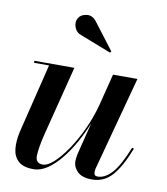

<svg xmlns="http://www.w3.org/2000/svg" viewBox="-80 -767 735 844"><g transform="rotate(10 287.0 -344.5)"><path d="M232.5 -606Q208.5 -613.5 200.2 -636.8Q192 -660 203.5 -678.5Q213.5 -695 239 -698.5Q264.5 -702 283.5 -677L373.5 -559L368.5 -553ZM226 -460 147 -148.5Q132.5 -89.5 130.8 -53.2Q129 -17 163 -17Q183.5 -17 211 -41.8Q238.5 -66.5 267.5 -109Q296.5 -151.5 321.8 -205.5Q347 -259.5 362.5 -317.5L398.5 -460H507.5L395 -41Q393 -33 393 -23.5Q393 -7 409 -7Q441.5 -7 472 -39.8Q502.5 -72.5 537 -158L545.5 -155.5Q512 -70 476 -30Q440 10 387 10Q343 10 322.2 -10.2Q301.5 -30.5 301.5 -57Q301.5 -71.5 306 -91.5L341.5 -233Q323.5 -188.5 299.5 -145.2Q275.5 -102 247.2 -67Q219 -32 188.2 -11Q157.5 10 126 10Q80 10 58 -10.2Q36 -30.5 32.5 -64.5Q29 -98.5 38.5 -141L114.5 -451H47.5V-460Z"/></g></svg>

Font: Bodoni* 24pt Medium
Style: Italic
Weight: 500
Italic angle: -13°
Version: Version 2.3